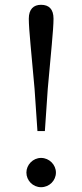

<svg xmlns="http://www.w3.org/2000/svg" viewBox="-20 -767 343 800"><path d="M151 13C186 13 213 -15 213 -48C213 -80 186 -109 151 -109C117 -109 90 -80 90 -48C90 -15 117 13 151 13ZM151 -747C120 -747 100 -729 100 -689C100 -644 111 -546 124 -397L136 -221H167L179 -397C192 -546 203 -644 203 -689C203 -729 184 -747 151 -747Z"/></svg>

Font: Source Han Serif K
Style: Regular
Weight: 400
Designer: Ryoko NISHIZUKA 西塚涼子 (kana & ideographs); Frank Grießhammer (Latin, Greek & Cyrillic); Wenlong ZHANG 张文龙 (bopomofo); San
Foundry: Adobe Systems Incorporated
Version: Version 1.001;PS 1.001;hotconv 16.6.54;makeotf.lib2.5.65590